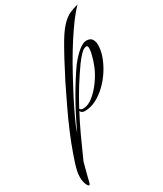

<svg xmlns="http://www.w3.org/2000/svg" viewBox="-400 -635 977 1148"><g transform="rotate(-30 88.0 -61.5)"><path d="M-140 424Q-147 424 -155.5 404Q-164 384 -164 354Q-164 345 -163 335Q-162 325 -160 315Q-149 268 -127 208Q-106 148 -78 82Q-50 16 -17 -53Q15 -121 47 -185Q79 -248 108.5 -303Q138 -358 161 -397Q196 -456 225 -485.5Q254 -515 281.5 -527.5Q309 -540 340 -547Q311 -518 278 -474Q211 -383 142 -263Q108 -203 77 -144Q45 -85 17.5 -29Q-10 27 -30 73L-37 92L-46 118Q-26 74 -0.5 24Q25 -26 53 -75Q81 -124 108 -166.5Q135 -209 156 -238Q188 -280 220.5 -307Q253 -334 276 -334Q304 -334 315 -317.5Q326 -301 326 -277Q326 -241 311.5 -200Q297 -159 271.5 -119Q246 -79 212 -46Q178 -13 139.5 7Q101 27 60 27Q39 27 31 10Q1 66 -30 132.5Q-61 199 -98 283Q-108 320 -117 354Q-126 388 -132 414Q-135 424 -140 424ZM60 9Q93 9 127.5 -18.5Q162 -46 192.5 -88Q223 -130 241 -174Q247 -188 253.5 -208.5Q260 -229 265 -250Q270 -271 270 -285Q270 -304 260 -304Q243 -304 221.5 -282.5Q200 -261 177 -229Q141 -178 107 -124Q73 -70 37 -2Q43 9 60 9Z"/></g></svg>

Font: Birthstone Bounce
Style: Regular
Weight: 400
Designer: Robert E. Leuschke
Foundry: Rob Leuschke
Version: Version 1.010; ttfautohint (v1.8.3)